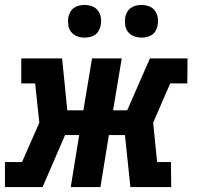

<svg xmlns="http://www.w3.org/2000/svg" viewBox="-27 -756 797 776"><path d="M-7 0V-101H62L132 -260L115 -419H59V-520H224L245 -310H310L345 -520H465L430 -310H487L579 -520H731L730 -419H661L592 -260L608 -101H664L665 0H500L478 -210H413L379 0H259L293 -210H236L145 0ZM545 -604Q529 -604 514.5 -609.5Q500 -615 490.5 -627Q481 -639 479 -654.5Q477 -670 479 -686Q481 -697 487 -707.5Q493 -718 502.5 -724.5Q512 -731 523 -733.5Q534 -736 545 -736Q561 -736 575.5 -730.5Q590 -725 599 -713Q608 -701 610.5 -685.5Q613 -670 610 -654Q608 -643 602.5 -632.5Q597 -622 587.5 -615.5Q578 -609 567 -606.5Q556 -604 545 -604ZM315 -604Q299 -604 284.5 -609.5Q270 -615 260.5 -627Q251 -639 249 -654.5Q247 -670 249 -686Q251 -697 257 -707.5Q263 -718 272.5 -724.5Q282 -731 293 -733.5Q304 -736 315 -736Q331 -736 345.5 -730.5Q360 -725 369 -713Q378 -701 380.5 -685.5Q383 -670 380 -654Q378 -643 372.5 -632.5Q367 -622 357.5 -615.5Q348 -609 337 -606.5Q326 -604 315 -604Z"/></svg>

Font: Iosevka Etoile
Style: Bold Italic
Weight: 700
Italic angle: -9°
Designer: Belleve Invis
Foundry: Belleve Invis
Version: Version 28.1.0; ttfautohint (v1.8.4)